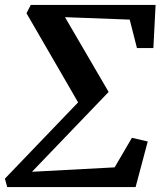

<svg xmlns="http://www.w3.org/2000/svg" viewBox="-29 -763 658 783"><path d="M79 -709 96.5 -743H605.5L596.5 -567H529.5L500 -683L236 -693L414 -388L101.5 -62.5L438.5 -80.5L509 -201L573.5 -186L524 0H0.5L-9 -34.5L289.5 -345.5Z"/></svg>

Font: Merriweather 48pt SemiBold
Style: Italic
Weight: 600
Italic angle: -7.8°
Designer: Eben Sorkin
Foundry: Eben Sorkin
Version: Version 2.101